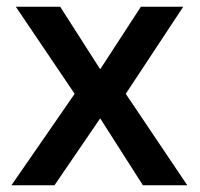

<svg xmlns="http://www.w3.org/2000/svg" viewBox="-20 -551 594 571"><path d="M27 -531H159L278 -345L399 -531H525L354 -272L537 0H405L278 -199L142 0H14L202 -272Z"/></svg>

Font: Argentum Sans
Style: Regular
Weight: 400
Designer: Julieta Ulanovsky, Owen Earl, Chris M. Simpson, Rasmus Andersson, Cristiano Sobral
Foundry: The Argentum Sans Project Authors
Version: Version 3.135; ttfautohint (v1.8.4.7-5d5b-dirty)